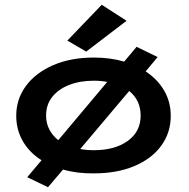

<svg xmlns="http://www.w3.org/2000/svg" viewBox="-20 -717 790 804"><path d="M181 67 94 25 154 -46Q103 -78 75.5 -126Q48 -174 48 -232Q48 -302 88.5 -357Q129 -412 202.5 -444Q276 -476 373 -476Q442 -476 500 -459L552 -521L640 -478L590 -418Q640 -385 667.5 -337.5Q695 -290 695 -232Q695 -161 655 -106.5Q615 -52 542.5 -21.5Q470 9 373 9Q303 10 244 -7ZM173 -233Q173 -201 186.5 -175Q200 -149 224 -130L429 -374Q403 -379 373 -379Q315 -379 270 -361.5Q225 -344 199 -311.5Q173 -279 173 -233ZM373 -88Q461 -88 515 -127Q569 -166 569 -233Q569 -297 521 -336L316 -93Q343 -88 373 -88ZM341 -501 262 -547 406 -697 510 -630Z"/></svg>

Font: Inconsolata ExtraExpanded
Style: Bold
Weight: 700
Width: 8
Monospace: yes
Designer: Raph Levien, Cyreal, Brenton Simpson
Foundry: Raph Levien, Cyreal, Google
Version: Version 3.100; ttfautohint (v1.8.4.7-5d5b)